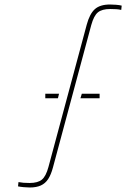

<svg xmlns="http://www.w3.org/2000/svg" viewBox="-20 -826 620 852"><path d="M112 6Q100 6 84.5 4.5Q69 3 60 1L62 -18Q72.5 -16 84.2 -15Q96 -14 111 -14Q148 -14 166 -29Q184 -44 195 -85L365 -717Q378 -765 401 -785.5Q424 -806 468 -806Q480 -806 495.5 -804.8Q511 -803.5 520 -801L518 -782Q507.5 -784.5 495.8 -785.2Q484 -786 469 -786Q432.5 -786 414.5 -771.2Q396.5 -756.5 385 -715L215 -83Q206.5 -51 193.8 -31.5Q181 -12 161.2 -3Q141.5 6 112 6ZM337 -390 343 -410H422V-390ZM181 -390V-410H242L237 -390Z"/></svg>

Font: Big Shoulders Stencil Display Thin Thin
Style: Regular
Weight: 250
Version: Version 2.001